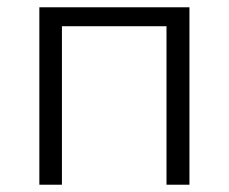

<svg xmlns="http://www.w3.org/2000/svg" viewBox="-20 -507 628 527"><path d="M88 0V-487H500V0H437V-435H150V0Z"/></svg>

Font: Nunito Sans 11pt Light
Style: Regular
Weight: 300
Version: Version 3.101;gftools[0.9.27]